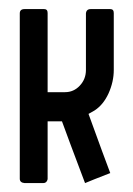

<svg xmlns="http://www.w3.org/2000/svg" viewBox="-20 -411 299 431"><path d="M170.9 0Q184.6 -5.9 227.5 -22.5Q214.8 -55.7 178.7 -155.3Q181.6 -157.2 192.4 -163.1Q211.9 -175.8 223.6 -201.2Q235.4 -227.5 235.4 -253.9Q235.4 -295.9 235.4 -381.8Q235.4 -390.6 227.5 -390.6Q212.9 -390.6 183.6 -390.6Q173.8 -390.6 172.9 -380.9Q172.9 -338.9 172.9 -253.9Q172.9 -233.4 159.2 -218.8Q145.5 -204.1 126 -204.1Q112.3 -204.1 86.9 -204.1Q86.9 -248 86.9 -381.8Q86.9 -390.6 79.1 -390.6Q64.5 -390.6 35.2 -390.6Q24.4 -390.6 24.4 -380.9Q24.4 -256.8 24.4 -9.8Q24.4 -1 35.2 0Q48.8 0 77.1 0Q85 0 86.9 -8.8Q86.9 -51.8 86.9 -138.7Q94.7 -138.7 119.1 -138.7Q131.8 -103.5 170.9 0Z"/></svg>

Font: Lega 2020-21MOD
Style: Regular
Weight: 400
Designer: SIL Open Font License
Foundry: SIL Open Font License
Version: Version 1.00;July 1, 2020;FontCreator 13.0.0.2670 32-bit